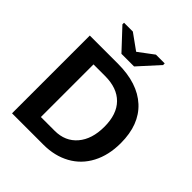

<svg xmlns="http://www.w3.org/2000/svg" viewBox="-239 -1048 1201 1201"><g transform="rotate(45 361.0 -448.0)"><path d="M680.2 -349.1Q680.2 -242.7 638.4 -163.3Q596.7 -84 520.3 -42Q443.8 0 345.2 0H66.9V-688H315.9Q489.7 -688 585 -600.3Q680.2 -512.7 680.2 -349.1ZM535.2 -349.1Q535.2 -460 477.5 -518.3Q419.9 -576.7 313 -576.7H210.9V-111.3H333Q425.8 -111.3 480.5 -175.3Q535.2 -239.3 535.2 -349.1ZM399.4 -747.1H287.6L161.6 -881.8V-896H239.7L342.8 -821.8H344.7L443.8 -896H521.5V-881.8Z"/></g></svg>

Font: Liberation Sans
Style: Bold
Weight: 700
Designer: Steve Matteson
Foundry: Ascender Corporation
Version: Version 2.1.5